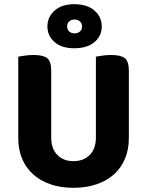

<svg xmlns="http://www.w3.org/2000/svg" viewBox="-20 -878 701 915"><path d="M330 17Q268 17 219.5 0Q171 -17 137 -48Q103 -79 85 -122.5Q67 -166 67 -220V-608Q78 -610 98.5 -613Q119 -616 140 -616Q185 -616 204.5 -601Q224 -586 224 -542V-223Q224 -169 253.5 -139.5Q283 -110 330 -110Q378 -110 407.5 -139.5Q437 -169 437 -223V-608Q448 -610 468.5 -613Q489 -616 510 -616Q555 -616 574.5 -601Q594 -586 594 -542V-220Q594 -166 576 -122.5Q558 -79 524 -48Q490 -17 441 0Q392 17 330 17ZM206 -752Q206 -797 240 -827.5Q274 -858 333 -858Q396 -858 430.5 -827.5Q465 -797 465 -752Q465 -707 430.5 -677.5Q396 -648 333 -648Q274 -648 240 -677.5Q206 -707 206 -752ZM300 -752Q300 -737 310 -728Q320 -719 334 -719Q351 -719 361 -728Q371 -737 371 -752Q371 -767 361 -776Q351 -785 334 -785Q320 -785 310 -776Q300 -767 300 -752Z"/></svg>

Font: Baloo Chettan 2
Style: Bold
Weight: 700
Designer: Maithili Shingre, Unnati Kotecha and Ek Type
Foundry: Ek Type
Version: Version 1.640;hotconv 1.0.111;makeotfexe 2.5.65597; ttfautoh